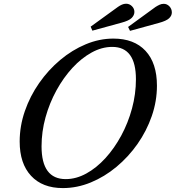

<svg xmlns="http://www.w3.org/2000/svg" viewBox="-20 -974 920 1005"><path d="M309 10.5Q202 10.5 142.5 -53.8Q83 -118 83 -233Q83 -314 110 -392.2Q137 -470.5 184.8 -539Q232.5 -607.5 295 -660Q357.5 -712.5 428.8 -742.2Q500 -772 573.5 -772Q682 -772 741.8 -707.8Q801.5 -643.5 801.5 -525.5Q801.5 -444.5 774.5 -366.5Q747.5 -288.5 699.8 -220.5Q652 -152.5 589.5 -100.5Q527 -48.5 455.2 -19Q383.5 10.5 309 10.5ZM324 -36.5Q378.5 -36.5 431.8 -65.8Q485 -95 531.8 -146.2Q578.5 -197.5 614.5 -264Q650.5 -330.5 671 -406.2Q691.5 -482 691.5 -559Q691.5 -728.5 567.5 -728.5Q513 -728.5 459.8 -699.2Q406.5 -670 359.2 -618.8Q312 -567.5 275.5 -501Q239 -434.5 218.2 -359.5Q197.5 -284.5 197.5 -208Q197.5 -36.5 324 -36.5ZM463.5 -813.5 454.5 -834.5 597.5 -938Q607.5 -945 618.2 -949.8Q629 -954.5 640 -954.5Q657.5 -954.5 670.5 -941.8Q683.5 -929 683.5 -911.5Q683.5 -894.5 669.2 -880Q655 -865.5 615 -855ZM660.5 -812.5 650.5 -833 794 -937.5Q805 -944.5 815.2 -949.2Q825.5 -954 837 -954Q854 -954 866.8 -940.8Q879.5 -927.5 879.5 -908.5Q879.5 -892 865 -878.2Q850.5 -864.5 811.5 -854Z"/></svg>

Font: Libre Caslon Text
Style: Italic
Weight: 400
Italic angle: -22.583°
Designer: Pablo Impallari, Rodrigo Fuenzalida, Katja Schimmel
Foundry: Pablo Impallari, Rodrigo Fuenzalida
Version: Version 2.000